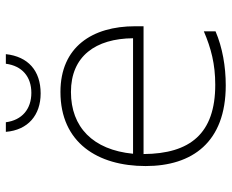

<svg xmlns="http://www.w3.org/2000/svg" viewBox="-86 -676 773 640"><g transform="rotate(-90 300.0 -355.5)"><path d="M309 -606C385 -606 432 -648 440 -722H408C401 -668 365 -637 311 -637C257 -637 220 -668 213 -722H181C187 -648 237 -606 309 -606ZM336 11C399 11 462 0 516 -23V-62C460 -38 407 -24 338 -24C175 -24 108 -108 107 -263H533V-291C533 -434 464 -540 314 -540C145 -540 67 -416 67 -256C67 -101 146 11 336 11ZM108 -298C121 -432 197 -505 314 -505C433 -505 492 -423 493 -298Z"/></g></svg>

Font: Noto Sans Mono ExtraLight
Style: Regular
Weight: 200
Designer: Monotype Design Team
Foundry: Monotype Imaging Inc.
Version: Version 2.014